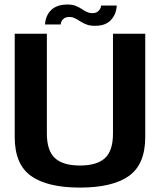

<svg xmlns="http://www.w3.org/2000/svg" viewBox="-20 -824 719 848"><path d="M333 4.5Q477 4.5 549.2 -46.8Q621.5 -98 621.5 -219V-675H479V-234.5Q479 -158 443.5 -125.5Q408 -93 333 -93Q258 -93 222.5 -125.8Q187 -158.5 187 -234.5V-675H45V-219Q45 -98 117.2 -46.8Q189.5 4.5 333 4.5ZM399 -710Q424 -710 441 -716.5Q458 -723 468.5 -734Q479 -745 485 -757Q491 -769 493.2 -780.5Q495.5 -792 495.5 -799.5H426.5Q426.5 -793.5 422.5 -785.5Q418.5 -777.5 410.2 -771.8Q402 -766 389.5 -766Q374.5 -766 362.8 -771.8Q351 -777.5 339.5 -785.2Q328 -793 313.5 -798.5Q299 -804 278.5 -804Q253 -804 235.5 -797.5Q218 -791 207 -780.8Q196 -770.5 190 -758.5Q184 -746.5 181.5 -735.2Q179 -724 179 -716H248Q248.5 -722 252 -730Q255.5 -738 264 -743.5Q272.5 -749 286.5 -749Q300 -749 311.2 -743.2Q322.5 -737.5 334.8 -729.5Q347 -721.5 362.2 -715.8Q377.5 -710 399 -710Z"/></svg>

Font: Anybody UltraCondensed Thin SemiBold
Style: Regular
Weight: 600
Version: Version 1.111